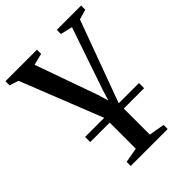

<svg xmlns="http://www.w3.org/2000/svg" viewBox="-224 -632 974 974"><g transform="rotate(-45 262.5 -145.0)"><path d="M77 0V-37H463.5V0ZM136.5 231V201.5L216.5 187V-30.5L39.5 -477L-9 -493V-522.5H217V-492.5L154.5 -477L274 -141L291 -84L308.5 -141L423.5 -477.5L359.5 -493V-522.5H534V-493L480 -477L317.5 -35V187L401.5 201.5V231Z"/></g></svg>

Font: Merriweather 96pt
Style: Regular
Weight: 400
Version: Version 2.100